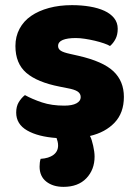

<svg xmlns="http://www.w3.org/2000/svg" viewBox="-20 -522 532 747"><path d="M330 7Q334 14 337 24Q340 34 342.5 45Q345 56 346.5 67Q348 78 348 87Q348 138 316 171.5Q284 205 227 205Q186 205 160 184.5Q134 164 134 126Q134 109 138 96Q170 94 188 80.5Q206 67 206 44Q206 36 204 28Q202 20 200 15Q128 10 85.5 -14.5Q43 -39 43 -84Q43 -108 53 -124.5Q63 -141 77 -152Q106 -136 143.5 -123.5Q181 -111 230 -111Q261 -111 277.5 -120Q294 -129 294 -144Q294 -158 282 -166Q270 -174 242 -179L212 -185Q125 -202 82.5 -238.5Q40 -275 40 -343Q40 -380 56 -410Q72 -440 101 -460Q130 -480 170.5 -491Q211 -502 260 -502Q297 -502 329.5 -496.5Q362 -491 386 -480Q410 -469 424 -451.5Q438 -434 438 -410Q438 -387 429.5 -370.5Q421 -354 408 -343Q400 -348 384 -353.5Q368 -359 349 -363.5Q330 -368 310.5 -371Q291 -374 275 -374Q242 -374 224 -366.5Q206 -359 206 -343Q206 -332 216 -325Q226 -318 254 -312L285 -305Q381 -283 421.5 -244.5Q462 -206 462 -145Q462 -83 426 -45Q390 -7 330 7Z"/></svg>

Font: Baloo Tamma
Style: Regular
Weight: 400
Designer: Divya Kowshik and Ek Type
Foundry: Ek Type
Version: Version 1.443;PS 1.000;hotconv 16.6.51;makeotf.lib2.5.65220;